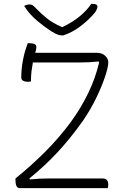

<svg xmlns="http://www.w3.org/2000/svg" viewBox="-20 -973 640 993"><path d="M537 0H83Q70 0 65 -11.5Q60 -23 60 -40V-50Q143 -117 216 -190.5Q289 -264 347 -343Q400 -416 437 -493Q474 -570 493 -651L489 -655Q460 -652 437.5 -651Q415 -650 390 -650H150Q146 -629 143 -604.5Q140 -580 140 -552Q134 -550 125 -550Q110 -550 100 -555Q90 -560 90 -573Q90 -617 99 -663.5Q108 -710 124 -750Q146 -750 157.5 -745.5Q169 -741 168 -727Q168 -723 166.5 -716Q165 -709 162 -700H479Q508 -700 524 -684.5Q540 -669 540 -653V-650Q540 -627 523.5 -577Q507 -527 477.5 -466Q448 -405 408 -347Q344 -257 278 -186Q212 -115 133 -51L134 -45Q163 -48 186 -49Q209 -50 234 -50H510Q527 -50 533.5 -41Q540 -32 540 -19Q540 -9 537 0ZM308 -790H299Q292 -790 281 -793Q270 -796 244 -812Q214 -831 173.5 -864.5Q133 -898 105 -942Q117 -950 134 -950Q143 -950 149.5 -945.5Q156 -941 169 -927Q194 -901 223.5 -877.5Q253 -854 300 -833H303Q357 -859 394 -890Q431 -921 452 -953H458Q473 -953 478.5 -949Q484 -945 484 -937Q484 -932 478 -919.5Q472 -907 455 -890Q426 -859 389 -832Q352 -805 308 -790Z"/></svg>

Font: Recursive Sn Csl St Lt
Style: Regular
Weight: 300
Version: Version 1.079;hotconv 1.0.112;makeotfexe 2.5.65598; ttfautoh